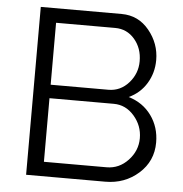

<svg xmlns="http://www.w3.org/2000/svg" viewBox="-51 -759 769 809"><g transform="rotate(5 333.0 -355.0)"><path d="M623 -183Q623 -104 564.5 -52Q506 0 424 0H89V-710H431Q502 -710 547.5 -654.5Q593 -599 593 -529Q593 -475 566 -430.5Q539 -386 491 -364Q552 -346 587.5 -297Q623 -248 623 -183ZM431 -330H159V-61H424Q477 -61 515 -101.5Q553 -142 553 -195Q553 -248 517.5 -289Q482 -330 431 -330ZM409 -649H159V-387H403Q454 -387 489 -426.5Q524 -466 524 -518Q524 -573 491.5 -611Q459 -649 409 -649Z"/></g></svg>

Font: Raleway
Style: Regular
Weight: 400
Designer: Matt McInerney, Pablo Impallari, Rodrigo Fuenzalida
Foundry: Matt McInerney, Pablo Impallari, Rodrigo Fuenzalida
Version: Version 1.000;PS 001.001;hotconv 1.0.56; ttfautohint (v1.5)